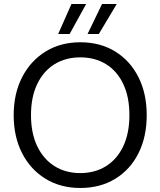

<svg xmlns="http://www.w3.org/2000/svg" viewBox="-20 -922 797 954"><path d="M379 12Q281 12 206.5 -33.5Q132 -79 90 -160.5Q48 -242 48 -350Q48 -457 90 -538.5Q132 -620 206.5 -666Q281 -712 379 -712Q478 -712 552.5 -666Q627 -620 668 -538.5Q709 -457 709 -350Q709 -242 668 -160.5Q627 -79 552.5 -33.5Q478 12 379 12ZM379 -62Q452 -62 507 -96.5Q562 -131 592.5 -195.5Q623 -260 623 -350Q623 -440 592.5 -504.5Q562 -569 507 -603Q452 -637 379 -637Q306 -637 251 -603Q196 -569 165 -504.5Q134 -440 134 -350Q134 -260 165 -195.5Q196 -131 251 -96.5Q306 -62 379 -62ZM415 -753 487 -902H560L471 -753ZM269 -753 335 -902H408L326 -753Z"/></svg>

Font: DM Sans 11pt
Style: Regular
Weight: 400
Version: Version 4.004;gftools[0.9.30]